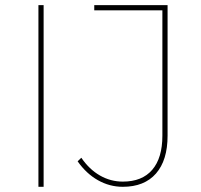

<svg xmlns="http://www.w3.org/2000/svg" viewBox="-20 -719 775 739"><path d="M127.9 0V-699.2H147.9V0ZM452.6 0Q401.9 0 356.9 -25.4Q312 -50.8 278.8 -98.1L293 -111.8Q323.7 -66.9 364.7 -43.5Q405.8 -20 452.6 -20Q526.9 -20 565.9 -65.4Q605 -110.8 605 -196.8V-679.2H342.8V-699.2H625V-196.8Q625 -102.1 580.3 -51Q535.6 0 452.6 0Z"/></svg>

Font: Montserrat
Style: Thin
Weight: 250
Designer: Julieta Ulanovsky
Foundry: Julieta Ulanovsky
Version: Version 1.000;PS 002.000;hotconv 1.0.70;makeotf.lib2.5.58329